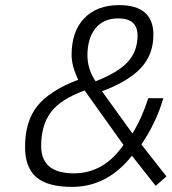

<svg xmlns="http://www.w3.org/2000/svg" viewBox="-20 -722 673 751"><path d="M322 -506C322 -549.3 332.3 -584.2 353 -610.5C373.7 -636.8 403.7 -650 443 -650C493 -650 518 -627.7 518 -583C518 -542.3 505.5 -508.2 480.5 -480.5C455.5 -452.8 413.3 -427.3 354 -404C332.7 -435.3 322 -469.3 322 -506ZM269 -44C183.7 -44 141 -79.7 141 -151C141 -205 153.7 -249 179 -283C204.3 -317 248.3 -345.3 311 -368L463 -155C411.7 -81 347 -44 269 -44ZM446 -702C388 -702 342.5 -684.8 309.5 -650.5C276.5 -616.2 260 -568.3 260 -507C260 -478.3 268.7 -446 286 -410C212 -382 158.8 -348 126.5 -308C94.2 -268 78 -214.3 78 -147C78 -93.7 92.7 -54.3 122 -29C151.3 -3.7 198 9 262 9C354 9 432 -31.7 496 -113L589 5L631 -32L533 -157C571 -212.3 599.7 -272.7 619 -338H560C544 -287.3 523.3 -241.3 498 -200L379 -365C447 -390.3 497.5 -420.5 530.5 -455.5C563.5 -490.5 580 -534 580 -586C580 -663.3 535.3 -702 446 -702Z"/></svg>

Font: RazerF5 Light
Style: Italic
Weight: 300
Foundry: Razer Inc.
Version: Version 2